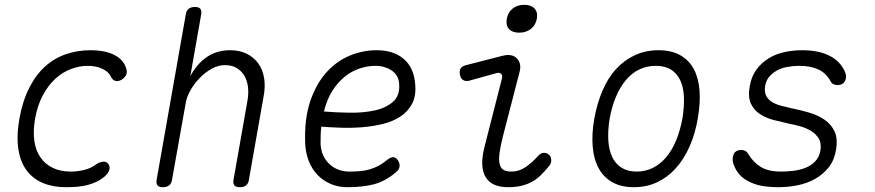

<svg xmlns="http://www.w3.org/2000/svg" viewBox="-20 -769 3640 799"><path d="M61 -277Q75 -352 103 -406Q131 -460 169.5 -494Q208 -528 256 -544Q304 -560 355 -560Q389 -560 414.5 -554.5Q440 -549 457.5 -539.5Q475 -530 486 -518Q497 -506 502 -493Q512 -470 504.5 -456.5Q497 -443 484 -436Q470 -429 458.5 -433Q447 -437 441 -451Q433 -469 407.5 -482Q382 -495 344 -495Q310 -495 274.5 -481.5Q239 -468 209.5 -440.5Q180 -413 158 -372Q136 -331 126 -275Q117 -223 123 -182Q129 -141 149 -113Q169 -85 200.5 -70Q232 -55 274 -55Q305 -55 333 -62.5Q361 -70 380 -85Q393 -94 407 -96Q421 -98 430 -88Q434 -83 435.5 -77Q437 -71 435.5 -64Q434 -57 429 -49.5Q424 -42 416 -35Q401 -22 383.5 -13.5Q366 -5 346 0.5Q326 6 303 8Q280 10 254 10Q201 10 159.5 -7Q118 -24 91.5 -59Q65 -94 56.5 -148Q48 -202 61 -277Z M753 -341 696 -22Q694 -6 684.5 2Q675 10 658 10Q641 10 635 2Q629 -6 632 -22L753 -708Q755 -724 764.5 -732Q774 -740 791 -740Q808 -740 814 -732Q820 -724 817 -708L772 -452Q799 -503 840.5 -531.5Q882 -560 937 -560Q977 -560 1006.5 -545.5Q1036 -531 1054.5 -505.5Q1073 -480 1079 -445Q1085 -410 1077 -368L1016 -22Q1014 -6 1004.5 2Q995 10 978 10Q961 10 955 2Q949 -6 952 -22L1010 -351Q1015 -380 1012 -406.5Q1009 -433 997 -453.5Q985 -474 965 -486Q945 -498 915 -498Q888 -498 861 -483Q834 -468 811.5 -445Q789 -422 773 -394Q757 -366 753 -341Z M1636 -102Q1645 -88 1642.5 -74.5Q1640 -61 1625 -50Q1582 -14 1535.5 -2Q1489 10 1425 10Q1389 10 1357.5 -3Q1326 -16 1302.5 -40Q1279 -64 1265.5 -97.5Q1252 -131 1250 -171Q1246 -274 1271 -347.5Q1296 -421 1338.5 -468Q1381 -515 1435.5 -537.5Q1490 -560 1547 -560Q1618 -560 1660.5 -523.5Q1703 -487 1708 -417Q1712 -369 1694.5 -336.5Q1677 -304 1645.5 -283.5Q1614 -263 1572.5 -253Q1531 -243 1486.5 -239.5Q1442 -236 1398 -237.5Q1354 -239 1317 -242Q1315 -225 1314.5 -207.5Q1314 -190 1314 -171Q1315 -144 1325 -122.5Q1335 -101 1351 -86Q1367 -71 1388 -63Q1409 -55 1433 -55Q1459 -55 1480 -57Q1501 -59 1519.5 -64.5Q1538 -70 1555 -79Q1572 -88 1589 -102Q1605 -115 1616 -115Q1627 -115 1636 -102ZM1328 -305Q1376 -301 1433 -300Q1490 -299 1537.5 -309Q1585 -319 1615 -345Q1645 -371 1641 -420Q1640 -439 1631.5 -453Q1623 -467 1609.5 -476Q1596 -485 1579 -490Q1562 -495 1542 -495Q1511 -495 1478 -484.5Q1445 -474 1416 -451Q1387 -428 1364 -392.5Q1341 -357 1328 -305Z M1932 -433Q1917 -430 1907 -436Q1897 -442 1894 -458Q1891 -475 1897 -484.5Q1903 -494 1920 -498L2072 -537Q2092 -542 2106.5 -539Q2121 -536 2130.5 -526.5Q2140 -517 2143.5 -503.5Q2147 -490 2143 -473L2074 -206Q2063 -163 2059 -134Q2055 -105 2059 -87.5Q2063 -70 2074.5 -62.5Q2086 -55 2108 -55Q2140 -55 2167 -73.5Q2194 -92 2219 -120Q2230 -132 2242 -133Q2254 -134 2263 -126Q2273 -119 2274 -104Q2275 -89 2265 -78Q2247 -56 2229.5 -39Q2212 -22 2192 -11.5Q2172 -1 2148.5 4.5Q2125 10 2094 10Q2062 10 2039 0.5Q2016 -9 2002.5 -29.5Q1989 -50 1987 -81.5Q1985 -113 1996 -157L2069 -443Q2072 -456 2065 -462Q2058 -468 2047 -465ZM2141 -633Q2112 -633 2098 -648.5Q2084 -664 2089 -691Q2094 -718 2113.5 -733.5Q2133 -749 2162 -749Q2190 -749 2204.5 -733.5Q2219 -718 2214 -691Q2209 -664 2189 -648.5Q2169 -633 2141 -633Z M2618 10Q2565 10 2528.5 -10.5Q2492 -31 2471.5 -68.5Q2451 -106 2446.5 -158.5Q2442 -211 2453 -275Q2465 -340 2487.5 -392.5Q2510 -445 2544 -482Q2578 -519 2622.5 -539.5Q2667 -560 2720 -560Q2774 -560 2810.5 -539.5Q2847 -519 2867 -482Q2887 -445 2891 -393Q2895 -341 2884 -277Q2873 -212 2849.5 -159Q2826 -106 2792 -68.5Q2758 -31 2714.5 -10.5Q2671 10 2618 10ZM2630 -55Q2666 -55 2697 -70.5Q2728 -86 2752.5 -115Q2777 -144 2794 -185.5Q2811 -227 2820 -277Q2828 -327 2826 -367Q2824 -407 2810.5 -435.5Q2797 -464 2772 -479.5Q2747 -495 2709 -495Q2671 -495 2639.5 -479.5Q2608 -464 2584 -435Q2560 -406 2543 -365.5Q2526 -325 2517 -275Q2509 -225 2511.5 -184.5Q2514 -144 2528 -115Q2542 -86 2567.5 -70.5Q2593 -55 2630 -55Z M3218 10Q3192 10 3166.5 7Q3141 4 3118.5 -4Q3096 -12 3076.5 -25.5Q3057 -39 3044 -61Q3037 -72 3032 -87.5Q3027 -103 3030 -116Q3032 -131 3041.5 -138Q3051 -145 3064 -145Q3073 -145 3080.5 -141.5Q3088 -138 3094 -128Q3115 -93 3146.5 -74Q3178 -55 3230 -55Q3253 -55 3280 -58Q3307 -61 3330.5 -70Q3354 -79 3371.5 -96.5Q3389 -114 3394 -142Q3399 -173 3387.5 -192Q3376 -211 3356 -223.5Q3336 -236 3311.5 -243Q3287 -250 3265 -254Q3233 -261 3200 -269.5Q3167 -278 3142 -294.5Q3117 -311 3104.5 -338.5Q3092 -366 3100 -410Q3107 -451 3127.5 -479Q3148 -507 3177.5 -525.5Q3207 -544 3243.5 -552Q3280 -560 3319 -560Q3386 -560 3431 -537.5Q3476 -515 3495 -473Q3499 -464 3500.5 -456.5Q3502 -449 3500 -443Q3498 -430 3489 -422.5Q3480 -415 3466 -415Q3458 -415 3450 -418Q3442 -421 3437 -430Q3417 -466 3384.5 -480.5Q3352 -495 3307 -495Q3281 -495 3256.5 -490.5Q3232 -486 3213 -475.5Q3194 -465 3181 -449.5Q3168 -434 3164 -411Q3160 -385 3169.5 -368.5Q3179 -352 3196 -342.5Q3213 -333 3234.5 -328Q3256 -323 3276 -318Q3311 -311 3347 -300.5Q3383 -290 3411 -271Q3439 -252 3453 -222Q3467 -192 3459 -145Q3452 -102 3428.5 -72.5Q3405 -43 3372 -24.5Q3339 -6 3299.5 2Q3260 10 3218 10Z"/></svg>

Font: Maple Mono ExtraLight
Style: Italic
Weight: 275
Italic angle: -10°
Monospace: yes
Designer: subframe7536
Version: Version 7.000